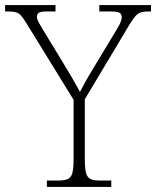

<svg xmlns="http://www.w3.org/2000/svg" viewBox="-30 -734 613 754"><path d="M154 0V-25H198Q222 -25 235.5 -30.5Q249 -36 254 -54Q259 -72 259 -108V-342L73 -644Q61 -664 52 -673.5Q43 -683 32 -686Q21 -689 0 -689H-10V-714H188V-689H154Q129 -689 122 -683.5Q115 -678 115 -669Q115 -659 121.5 -647Q128 -635 137 -620L215 -492Q234 -461 251.5 -431Q269 -401 284 -373Q292 -389 306 -414Q320 -439 339 -470L427 -616Q437 -632 442.5 -644.5Q448 -657 448 -667Q448 -678 440 -683.5Q432 -689 405 -689H360V-714H563V-689H555Q535 -689 523.5 -685.5Q512 -682 502.5 -671.5Q493 -661 480 -640L303 -344V-109Q303 -73 308 -54.5Q313 -36 326.5 -30.5Q340 -25 364 -25H407V0Z"/></svg>

Font: Noto Serif Thai ExtraLight
Style: Regular
Weight: 250
Version: Version 2.001